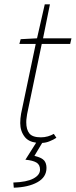

<svg xmlns="http://www.w3.org/2000/svg" viewBox="-20 -656 352 892"><path d="M44 216 42 192Q104 190 135 173.5Q166 157 166 132Q166 109 149 99Q132 89 98 86L148 7Q112 2 95 -20Q74 -47 74 -84Q74 -96 75 -106Q76 -116 78 -128L146 -452H70L76 -474L152 -478L188 -636H212L180 -478H312L306 -452H174L106 -126Q105 -117 103.5 -108Q102 -99 102 -88Q102 -54 116.5 -36Q131 -18 170 -18Q187 -18 202.5 -22.5Q218 -27 230 -34L242 -16Q229 -7 211 0Q195 7 176 8L140 68Q175 77 185.5 90Q196 103 196 124Q196 167 154 190.5Q112 214 44 216Z"/></svg>

Font: Source Sans 3 ExtraLight ExtraLight
Style: Italic
Weight: 250
Italic angle: -11°
Version: Version 3.052;hotconv 1.1.0;makeotfexe 2.6.0